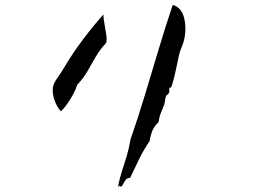

<svg xmlns="http://www.w3.org/2000/svg" viewBox="-20 -711 1040 788"><path d="M736 -549Q732 -532 724.5 -515Q717 -498 714 -482Q709 -459 701 -420.5Q693 -382 683 -354Q682 -352 679 -351.5Q676 -351 675 -349Q674 -346 675 -338Q675 -333 675 -332Q673 -327 668 -323.5Q663 -320 661 -315Q658 -306 657 -296.5Q656 -287 653 -279Q646 -262 639.5 -245.5Q633 -229 631 -210Q615 -195 607 -178Q599 -161 594 -132Q569 -95 551.5 -59Q534 -23 514 19Q503 19 497.5 25.5Q492 32 488 40Q486 44 483.5 48Q481 52 478 55Q475 55 470 52Q468 50 467 50Q466 50 466 57Q464 57 464 55Q472 17 481.5 -11.5Q491 -40 500 -70Q509 -100 516 -140Q547 -229 575.5 -323.5Q604 -418 632 -511.5Q660 -605 689 -691Q725 -680 735.5 -638Q746 -596 736 -549ZM416 -535Q391 -509 373.5 -479Q356 -449 339 -419Q322 -389 297 -363Q292 -346 280.5 -324.5Q269 -303 255.5 -284Q242 -265 230 -254Q214 -271 204 -299Q194 -327 197 -351Q199 -368 216 -392Q233 -416 244 -435Q279 -494 322 -551Q365 -608 405 -652Q404 -643 406 -631Q408 -619 410 -605Q413 -588 416 -569.5Q419 -551 416 -535Z"/></svg>

Font: Yuji Boku
Style: Regular
Weight: 400
Designer: Kataoka Yuji
Foundry: Kinuta Font Factory
Version: Version 3.002